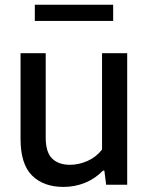

<svg xmlns="http://www.w3.org/2000/svg" viewBox="-20 -764 616 794"><path d="M65 -189V-544H169V-195Q169 -135 195.2 -108.8Q221.5 -82.5 269.5 -82.5Q305.5 -82.5 341.5 -98.2Q377.5 -114 402 -145.5V-544H506V0H419L411.5 -58.5H406Q373.5 -25 331.5 -8Q289.5 9 242.5 9Q160 9 112.5 -38.2Q65 -85.5 65 -189ZM124 -677.5V-744.5H448V-677.5Z"/></svg>

Font: Encode Sans Medium
Style: Regular
Weight: 500
Designer: Multiple Designers
Foundry: Impallari Type
Version: Version 2.000